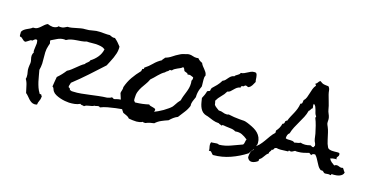

<svg xmlns="http://www.w3.org/2000/svg" viewBox="-109 -1173 3163 1647"><g transform="rotate(15 1473.0 -349.0)"><path d="M1261.7 -169.9Q1259.8 -155.3 1251.5 -147.5Q1243.2 -139.6 1232.4 -132.8Q1227.5 -133.8 1223.1 -134.3Q1218.8 -134.8 1213.9 -134.8Q1183.6 -135.7 1156.7 -127Q1129.9 -118.2 1101.6 -114.3Q1091.8 -112.3 1083.5 -112.8Q1075.2 -113.3 1066.4 -111.3Q1035.2 -106.4 1000 -103.5Q964.8 -100.6 929.7 -96.2Q894.5 -91.8 860.8 -85.4Q827.1 -79.1 797.9 -67.4Q794.9 -69.3 792 -71.8Q789.1 -74.2 785.2 -74.2Q775.4 -74.2 766.6 -71.3Q757.8 -68.4 749 -69.3Q739.3 -63.5 728 -61Q716.8 -58.6 705.6 -57.1Q694.3 -55.7 683.6 -52.7Q672.9 -49.8 663.1 -42Q655.3 -45.9 644 -46.4Q632.8 -46.9 628.9 -53.7Q606.4 -43 581.5 -40Q556.6 -37.1 531.2 -38.1Q514.6 -39.1 493.2 -43Q471.7 -46.9 450.2 -54.2Q428.7 -61.5 410.2 -71.8Q391.6 -82 381.8 -96.7Q375 -106.4 372.1 -118.2Q369.1 -129.9 358.4 -135.7Q361.3 -158.2 365.2 -179.7Q369.1 -201.2 373 -223.6Q392.6 -240.2 410.2 -258.8Q427.7 -277.3 443.4 -297.9Q461.9 -306.6 478 -319.3Q494.1 -332 510.3 -345.2Q526.4 -358.4 542.5 -371.1Q558.6 -383.8 577.1 -393.6Q580.1 -400.4 585.4 -404.8Q590.8 -409.2 596.7 -413.6Q602.5 -418 607.4 -423.3Q612.3 -428.7 614.3 -436.5Q648.4 -457 673.8 -488.3Q699.2 -519.5 707 -558.6Q690.4 -572.3 669.4 -576.7Q648.4 -581.1 626 -583Q606.4 -584 585.4 -583Q564.5 -582 543 -584Q521.5 -577.1 498.5 -575.2Q475.6 -573.2 453.1 -571.8Q430.7 -570.3 408.7 -565.9Q386.7 -561.5 366.2 -549.8Q362.3 -549.8 358.9 -550.8Q355.5 -551.8 351.6 -551.8Q320.3 -552.7 293 -539.6Q265.6 -526.4 239.3 -513.7Q237.3 -509.8 237.3 -507.8Q237.3 -502 239.7 -496.6Q242.2 -491.2 242.2 -485.4Q241.2 -484.4 241.2 -483.4Q241.2 -482.4 240.2 -481.4Q239.3 -476.6 237.8 -472.7Q236.3 -468.8 234.4 -463.9Q223.6 -432.6 222.7 -402.3Q221.7 -377 222.7 -352.5Q223.6 -328.1 222.7 -302.7Q220.7 -271.5 212.9 -244.1Q217.8 -220.7 221.7 -194.8Q225.6 -168.9 231.4 -143.6Q237.3 -118.2 245.6 -94.2Q253.9 -70.3 267.6 -48.8Q266.6 -46.9 268.6 -45.9Q270.5 -44.9 272.5 -44.9H280.3Q285.2 -44.9 284.2 -41Q286.1 -38.1 287.1 -35.6Q288.1 -33.2 291 -31.2Q293 -28.3 291 -23.4Q290 -3.9 281.2 12.7Q272.5 29.3 270.5 48.8Q258.8 51.8 249 51.8Q232.4 50.8 219.7 42.5Q207 34.2 196.3 22.5Q185.5 10.7 175.8 -1.5Q166 -13.7 154.3 -22.5Q147.5 -49.8 141.1 -83Q134.8 -116.2 120.1 -139.6Q124 -148.4 124 -161.1Q125 -180.7 120.6 -199.7Q116.2 -218.8 118.2 -238.3Q118.2 -249 120.6 -259.8Q123 -270.5 124 -281.2Q125 -297.9 120.6 -313.5Q116.2 -329.1 117.2 -345.7Q118.2 -353.5 120.6 -360.8Q123 -368.2 127.9 -374Q123 -385.7 125 -396.5Q126 -413.1 128.9 -427.7Q131.8 -442.4 132.8 -457Q132.8 -464.8 131.8 -472.2Q130.9 -479.5 128.9 -486.3L120.1 -489.3Q114.3 -489.3 108.9 -486.3Q103.5 -483.4 99.6 -479.5Q95.7 -475.6 92.8 -473.1Q89.8 -470.7 86.9 -470.7Q85 -470.7 82.5 -471.2Q80.1 -471.7 78.1 -471.7Q76.2 -471.7 70.8 -467.8Q65.4 -463.9 58.1 -459.5Q50.8 -455.1 43.9 -450.7Q37.1 -446.3 33.2 -445.3Q22.5 -447.3 16.1 -452.6Q9.8 -458 4.4 -463.4Q-1 -468.8 -6.8 -473.1Q-12.7 -477.5 -21.5 -476.6Q-24.4 -482.4 -24.9 -489.3Q-25.4 -496.1 -24.4 -502.9V-518.6Q-17.6 -531.2 -6.3 -539.6Q4.9 -547.9 17.6 -553.7L43 -565.4Q55.7 -571.3 66.4 -580.1H75.2Q92.8 -579.1 106 -586.9Q119.1 -594.7 130.9 -605Q142.6 -615.2 154.8 -626Q167 -636.7 181.6 -642.6Q192.4 -637.7 204.1 -634.3Q215.8 -630.9 228.5 -629.9Q241.2 -629.9 254.9 -633.8Q268.6 -637.7 276.4 -648.4Q281.2 -646.5 284.7 -646Q288.1 -645.5 293 -645.5Q307.6 -644.5 322.3 -649.9Q336.9 -655.3 350.6 -663.1Q370.1 -662.1 389.2 -665.5Q408.2 -668.9 427.2 -672.9Q446.3 -676.8 465.3 -680.2Q484.4 -683.6 503.9 -682.6Q536.1 -681.6 567.4 -688.5Q598.6 -695.3 630.9 -693.4Q653.3 -692.4 675.3 -689.9Q697.3 -687.5 719.7 -688.5Q732.4 -682.6 742.7 -678.2Q752.9 -673.8 768.6 -675.8Q799.8 -649.4 825.2 -614.3V-597.7Q824.2 -575.2 817.4 -553.7Q810.5 -532.2 801.3 -511.2Q792 -490.2 781.2 -470.2Q770.5 -450.2 760.7 -430.7Q697.3 -373 633.8 -316.4Q570.3 -259.8 502.9 -207Q501 -197.3 497.6 -189.5Q494.1 -181.6 493.2 -172.9Q493.2 -168 494.1 -165Q501 -163.1 506.3 -157.7Q511.7 -152.3 509.8 -143.6H518.6Q523.4 -143.6 523.4 -139.6L539.1 -138.7Q576.2 -136.7 613.3 -140.6Q650.4 -144.5 688 -149.4Q725.6 -154.3 762.7 -158.7Q799.8 -163.1 836.9 -164.1Q845.7 -167 855.5 -168.9Q865.2 -170.9 873 -176.8H876Q882.8 -176.8 886.2 -172.9Q889.6 -168.9 896.5 -168Q901.4 -168 906.7 -169.9Q912.1 -171.9 918 -172.9Q931.6 -176.8 946.8 -177.7Q961.9 -178.7 976.6 -180.7Q1033.2 -185.5 1088.9 -187Q1144.5 -188.5 1200.2 -201.2Q1205.1 -194.3 1213.9 -191.9Q1222.7 -189.5 1232.4 -187Q1242.2 -184.6 1250.5 -181.6Q1258.8 -178.7 1261.7 -169.9Z M1602.5 -565.4Q1596.7 -556.6 1595.7 -545.9Q1594.7 -535.2 1594.7 -526.4Q1594.7 -514.6 1595.2 -503.4Q1595.7 -492.2 1595.7 -481.4V-466.8Q1593.8 -460 1589.8 -453.1Q1585.9 -446.3 1584 -439.5Q1570.3 -403.3 1570.3 -367.2V-365.2Q1565.4 -353.5 1561 -343.8Q1556.6 -334 1552.7 -324.7Q1548.8 -315.4 1546.9 -305.2Q1544.9 -294.9 1545.9 -281.2Q1532.2 -247.1 1509.8 -219.2Q1487.3 -191.4 1465.8 -162.1Q1445.3 -154.3 1428.2 -141.6Q1411.1 -128.9 1395.5 -113.3Q1365.2 -103.5 1335.9 -90.8Q1306.6 -78.1 1283.2 -56.6Q1264.6 -54.7 1246.1 -50.8Q1227.5 -46.9 1210 -39.1H1198.2Q1189.5 -39.1 1185.5 -43Q1172.9 -36.1 1159.2 -33.7Q1145.5 -31.2 1131.8 -31.2Q1114.3 -31.2 1097.2 -33.7Q1080.1 -36.1 1062.5 -39.1Q1052.7 -52.7 1035.2 -60.1Q1017.6 -67.4 1003.9 -74.2Q975.6 -113.3 962.9 -149.9Q950.2 -186.5 936.5 -232.4Q938.5 -246.1 943.4 -259.3Q948.2 -272.5 947.3 -288.1Q964.8 -338.9 993.7 -380.4Q1022.5 -421.9 1059.6 -460Q1059.6 -465.8 1062 -469.7Q1064.5 -473.6 1062.5 -481.4Q1063.5 -480.5 1066.4 -480.5Q1074.2 -480.5 1076.2 -484.9Q1078.1 -489.3 1077.1 -495.1Q1112.3 -517.6 1141.1 -546.9Q1169.9 -576.2 1207 -595.7Q1210 -604.5 1216.8 -610.4Q1223.6 -616.2 1227.5 -624Q1258.8 -632.8 1284.2 -650.4Q1309.6 -668 1337.9 -681.6Q1353.5 -690.4 1367.7 -693.8Q1381.8 -697.3 1398.4 -701.2Q1404.3 -703.1 1409.2 -704.1Q1414.1 -705.1 1419.9 -705.1Q1437.5 -705.1 1454.1 -698.7Q1470.7 -692.4 1488.3 -692.4Q1493.2 -692.4 1496.6 -692.9Q1500 -693.4 1503.9 -694.3Q1520.5 -673.8 1545.9 -663.1Q1551.8 -648.4 1560.1 -637.7Q1568.4 -627 1577.1 -616.7Q1585.9 -606.4 1593.3 -594.2Q1600.6 -582 1602.5 -565.4ZM1504.9 -514.6Q1504.9 -519.5 1503.9 -523.4Q1494.1 -526.4 1485.4 -531.2Q1476.6 -536.1 1465.8 -536.1Q1459 -536.1 1452.1 -533.2Q1451.2 -540 1446.8 -543Q1442.4 -545.9 1437 -548.3Q1431.6 -550.8 1426.3 -552.2Q1420.9 -553.7 1417 -557.6Q1414.1 -565.4 1410.6 -573.7Q1407.2 -582 1398.4 -585.9Q1389.6 -577.1 1377.9 -571.8Q1366.2 -566.4 1354 -561.5Q1341.8 -556.6 1330.6 -549.8Q1319.3 -543 1311.5 -533.2H1293.9Q1288.1 -522.5 1277.3 -517.1Q1266.6 -511.7 1258.8 -502Q1243.2 -494.1 1230 -482.9Q1216.8 -471.7 1204.1 -459.5Q1191.4 -447.3 1179.2 -434.6Q1167 -421.9 1153.3 -411.1Q1140.6 -383.8 1125.5 -363.8Q1110.4 -343.8 1097.2 -323.2Q1084 -302.7 1074.7 -278.8Q1065.4 -254.9 1065.4 -219.7V-210Q1065.4 -205.1 1066.4 -200.2Q1079.1 -186.5 1087.4 -170.9Q1095.7 -155.3 1115.2 -148.4Q1134.8 -140.6 1156.7 -141.6Q1178.7 -142.6 1199.2 -136.7Q1246.1 -145.5 1289.6 -165.5Q1333 -185.5 1372.1 -213.9Q1377.9 -218.8 1385.7 -224.1Q1393.6 -229.5 1398.4 -235.4Q1403.3 -240.2 1406.7 -246.1Q1410.2 -252 1414.1 -256.8Q1421.9 -269.5 1431.6 -282.2Q1441.4 -294.9 1452.1 -305.7Q1457 -327.1 1464.8 -347.2Q1472.7 -367.2 1480.5 -386.7Q1488.3 -406.2 1493.7 -426.8Q1499 -447.3 1499 -469.7Q1499 -474.6 1498.5 -480.5Q1498 -486.3 1497.1 -491.2Q1504.9 -502 1504.9 -514.6Z M2186.5 -123Q2186.5 -106.4 2178.2 -94.2Q2169.9 -82 2171.9 -64.5Q2158.2 -56.6 2149.4 -43.9Q2140.6 -31.2 2132.8 -17.6Q2068.4 24.4 1994.6 50.3Q1920.9 76.2 1842.8 76.2Q1837.9 76.2 1834 71.8Q1830.1 67.4 1826.2 62.5Q1822.3 57.6 1817.9 53.2Q1813.5 48.8 1807.6 48.8Q1800.8 48.8 1796.9 51.8Q1796.9 49.8 1797.4 48.3Q1797.9 46.9 1797.9 44.9Q1797.9 33.2 1794.9 21Q1792 8.8 1792 -2.9Q1792 -16.6 1796.9 -25.4H1808.6Q1818.4 -25.4 1827.6 -26.9Q1836.9 -28.3 1847.7 -28.3Q1858.4 -28.3 1867.2 -22.5Q1920.9 -24.4 1969.2 -42.5Q2017.6 -60.5 2067.4 -78.1Q2075.2 -88.9 2076.7 -102.1Q2078.1 -115.2 2084 -127Q2058.6 -148.4 2032.7 -160.6Q2006.8 -172.9 1972.7 -168.9Q1952.1 -181.6 1929.2 -183.6Q1906.2 -185.5 1882.8 -189.5Q1877 -190.4 1870.6 -191.9Q1864.3 -193.4 1857.4 -193.4Q1852.5 -193.4 1848.1 -190.9Q1843.8 -188.5 1845.7 -183.6Q1840.8 -191.4 1832.5 -192.9Q1824.2 -194.3 1818.4 -200.2Q1787.1 -202.1 1763.7 -211.4Q1740.2 -220.7 1711.9 -232.4Q1704.1 -235.4 1696.8 -236.8Q1689.5 -238.3 1682.6 -242.2Q1665 -251 1654.3 -265.6Q1643.6 -280.3 1637.2 -298.3Q1630.9 -316.4 1627.9 -335.9Q1625 -355.5 1622.1 -372.1Q1630.9 -387.7 1638.2 -404.3Q1645.5 -420.9 1650.4 -439.5Q1656.2 -442.4 1662.1 -444.3Q1668 -446.3 1674.8 -449.2Q1673.8 -451.2 1673.8 -454.1Q1673.8 -459 1677.2 -463.9Q1680.7 -468.8 1678.7 -473.6Q1700.2 -493.2 1720.2 -514.2Q1740.2 -535.2 1754.9 -560.5Q1769.5 -565.4 1778.3 -575.2Q1787.1 -585 1795.9 -595.2Q1804.7 -605.5 1815.4 -613.8Q1826.2 -622.1 1842.8 -624Q1846.7 -630.9 1853.5 -635.3Q1860.4 -639.6 1867.2 -643.6Q1874 -647.5 1879.9 -652.3Q1885.7 -657.2 1888.7 -666Q1904.3 -666 1917.5 -671.9Q1930.7 -677.7 1943.4 -684.6Q1956.1 -691.4 1969.2 -697.3Q1982.4 -703.1 1998 -703.1Q2002 -703.1 2005.9 -702.6Q2009.8 -702.1 2014.6 -701.2Q2021.5 -694.3 2023.9 -685.1Q2026.4 -675.8 2027.3 -665Q2028.3 -654.3 2028.8 -643.6Q2029.3 -632.8 2032.2 -624Q2023.4 -607.4 2013.2 -590.8Q2002.9 -574.2 1986.3 -565.4H1984.4Q1977.5 -564.5 1971.7 -568.4Q1965.8 -572.3 1958 -572.3Q1953.1 -572.3 1950.2 -569.3L1945.3 -564.5Q1943.4 -562.5 1939.9 -560.5Q1936.5 -558.6 1930.7 -560.5Q1917 -555.7 1919.9 -543.9Q1901.4 -542 1888.7 -532.7Q1876 -523.4 1865.2 -512.2Q1854.5 -501 1843.8 -491.7Q1833 -482.4 1818.4 -481.4Q1801.8 -452.1 1777.8 -429.7Q1753.9 -407.2 1738.3 -378.9Q1741.2 -371.1 1742.2 -362.3Q1743.2 -353.5 1745.1 -343.8Q1753.9 -332 1766.1 -323.2Q1778.3 -314.5 1790 -305.7H1793Q1812.5 -305.7 1829.1 -298.3Q1845.7 -291 1864.3 -291Q1874 -291 1880.9 -294.9Q1906.2 -289.1 1931.2 -285.2Q1956.1 -281.2 1981.4 -279.3Q1994.1 -277.3 2007.3 -277.3Q2020.5 -277.3 2032.2 -274.4Q2043 -271.5 2053.7 -267.1Q2064.5 -262.7 2075.2 -257.8Q2097.7 -248 2117.7 -236.3Q2137.7 -224.6 2153.3 -208.5Q2168.9 -192.4 2177.7 -171.4Q2186.5 -150.4 2186.5 -123Z M2970.7 -71.3Q2967.8 -57.6 2958.5 -49.3Q2949.2 -41 2936.5 -36.1Q2923.8 -31.2 2910.6 -29.8Q2897.5 -28.3 2886.7 -28.3Q2881.8 -28.3 2877.4 -28.8Q2873 -29.3 2868.2 -29.3Q2863.3 -29.3 2863.3 -24.4Q2863.3 -19.5 2858.4 -17.6Q2853.5 -19.5 2848.6 -20.5Q2843.8 -21.5 2838.9 -21.5Q2832 -21.5 2825.7 -20.5Q2819.3 -19.5 2813.5 -19.5Q2805.7 -19.5 2802.2 -21.5Q2798.8 -23.4 2796.4 -25.9Q2793.9 -28.3 2791.5 -31.2Q2789.1 -34.2 2784.2 -36.1Q2777.3 -39.1 2772.9 -37.1Q2768.6 -35.2 2759.8 -43Q2748 -52.7 2739.7 -66.9Q2731.4 -81.1 2723.6 -96.7Q2715.8 -112.3 2707 -127.9Q2698.2 -143.6 2686.5 -155.3H2678.7Q2661.1 -155.3 2654.3 -140.6Q2649.4 -143.6 2644.5 -147.9Q2639.6 -152.3 2633.8 -155.3Q2611.3 -148.4 2586.9 -143.6Q2562.5 -138.7 2538.1 -138.7H2524.4Q2518.6 -138.7 2511.7 -140.6Q2502 -136.7 2494.1 -131.3Q2486.3 -126 2476.6 -126Q2470.7 -126 2462.9 -129.9Q2457 -129.9 2457.5 -125Q2458 -120.1 2451.2 -120.1H2442.4Q2428.7 -120.1 2415.5 -119.1Q2402.3 -118.2 2388.7 -118.2Q2370.1 -118.2 2350.6 -123Q2345.7 -120.1 2339.8 -120.1Q2335.9 -118.2 2334 -113.8Q2332 -109.4 2330.1 -106Q2328.1 -102.5 2324.7 -100.1Q2321.3 -97.7 2315.4 -98.6Q2313.5 -86.9 2305.7 -80.1Q2297.9 -73.2 2297.9 -59.6Q2287.1 -53.7 2280.3 -44.9Q2273.4 -36.1 2266.6 -26.4Q2259.8 -16.6 2252.4 -7.8Q2245.1 1 2234.4 5.9Q2229.5 11.7 2231.4 24.4Q2220.7 33.2 2205.1 40Q2189.5 46.9 2175.8 46.9Q2147.5 46.9 2136.7 16.6Q2136.7 6.8 2138.2 -4.4Q2139.6 -15.6 2142.6 -25.9Q2145.5 -36.1 2151.4 -44.4Q2157.2 -52.7 2168 -56.6Q2168 -65.4 2162.1 -68.8Q2156.2 -72.3 2157.2 -81.1Q2183.6 -93.8 2203.1 -114.3Q2222.7 -134.8 2238.8 -157.7Q2254.9 -180.7 2271.5 -204.1Q2288.1 -227.5 2308.6 -246.1V-266.6Q2337.9 -297.9 2346.7 -336.9Q2357.4 -338.9 2360.8 -346.7Q2364.3 -354.5 2364.3 -365.2Q2369.1 -365.2 2370.6 -369.6Q2372.1 -374 2378.9 -372.1Q2387.7 -395.5 2398.4 -415Q2409.2 -434.6 2419.9 -454.6Q2430.7 -474.6 2439 -496.1Q2447.3 -517.6 2451.2 -543.9Q2464.8 -544.9 2466.3 -557.1Q2467.8 -569.3 2469.7 -579.1Q2484.4 -592.8 2491.7 -611.3Q2499 -629.9 2504.9 -649.9Q2510.7 -669.9 2518.1 -689.9Q2525.4 -710 2539.1 -725.6V-728.5Q2539.1 -733.4 2535.2 -734.9Q2531.2 -736.3 2531.2 -741.2Q2532.2 -742.2 2532.2 -743.2Q2543.9 -748 2549.8 -759.3Q2555.7 -770.5 2567.4 -775.4Q2587.9 -758.8 2603.5 -755.4Q2619.1 -752 2644.5 -750Q2657.2 -736.3 2658.7 -717.3Q2660.2 -698.2 2665 -679.7Q2672.9 -648.4 2682.1 -618.7Q2691.4 -588.9 2696.3 -557.6Q2699.2 -539.1 2707 -522.5Q2714.8 -505.9 2717.8 -488.3Q2719.7 -474.6 2717.8 -457.5Q2715.8 -440.4 2721.7 -427.7L2728.5 -412.1Q2733.4 -401.4 2736.8 -389.6Q2740.2 -377.9 2743.2 -366.2Q2751 -336.9 2757.3 -303.2Q2763.7 -269.5 2777.3 -242.2Q2782.2 -232.4 2792.5 -228.5Q2802.7 -224.6 2815.4 -223.1Q2828.1 -221.7 2840.3 -222.2Q2852.5 -222.7 2861.3 -222.7H2871.1Q2877 -222.7 2882.8 -220.7Q2886.7 -212.9 2886.7 -207Q2886.7 -195.3 2878.9 -188.5Q2871.1 -181.6 2871.1 -172.9Q2871.1 -168 2875 -162.1Q2871.1 -163.1 2863.3 -163.1Q2840.8 -163.1 2819.3 -155.3Q2827.1 -138.7 2840.3 -127.4Q2853.5 -116.2 2868.2 -106.4Q2877.9 -114.3 2888.7 -114.3Q2900.4 -114.3 2910.6 -108.9Q2920.9 -103.5 2932.6 -103.5Q2941.4 -103.5 2945.3 -106.4Q2953.1 -97.7 2958 -88.4Q2962.9 -79.1 2970.7 -71.3ZM2665 -227.5Q2663.1 -244.1 2658.7 -251.5Q2654.3 -258.8 2651.4 -269.5Q2647.5 -283.2 2646 -298.8Q2644.5 -314.5 2641.6 -329.1Q2634.8 -362.3 2626.5 -395.5Q2618.2 -428.7 2605.5 -460Q2609.4 -465.8 2609.4 -470.7V-473.6Q2600.6 -483.4 2596.7 -497.6Q2592.8 -511.7 2589.4 -525.9Q2585.9 -540 2580.6 -552.2Q2575.2 -564.5 2563.5 -572.3Q2560.5 -566.4 2560.5 -558.6Q2560.5 -551.8 2562 -545.9Q2563.5 -540 2563.5 -533.2Q2553.7 -528.3 2549.3 -518.1Q2544.9 -507.8 2535.2 -502Q2527.3 -470.7 2512.7 -442.9Q2498 -415 2481.9 -387.7Q2465.8 -360.4 2451.2 -332.5Q2436.5 -304.7 2427.7 -274.4Q2415 -265.6 2410.6 -252Q2406.2 -238.3 2406.2 -224.6Q2415 -219.7 2426.3 -219.2Q2437.5 -218.8 2448.2 -218.8Q2459 -218.8 2468.8 -216.8Q2478.5 -214.8 2486.3 -207Q2499 -210.9 2514.2 -212.4Q2529.3 -213.9 2539.1 -220.7Q2558.6 -213.9 2581.1 -213.9Q2592.8 -213.9 2604 -215.8Q2615.2 -217.8 2626 -220.7Q2634.8 -218.8 2639.6 -214.4Q2644.5 -210 2654.3 -210.9Q2659.2 -214.8 2660.2 -219.2Q2661.1 -223.6 2665 -227.5Z"/></g></svg>

Font: RockSalt
Style: Regular
Weight: 400
Designer: Squid
Foundry: Font Diner, Inc DBA Sideshow
Version: Version 1.000